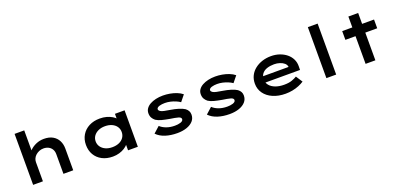

<svg xmlns="http://www.w3.org/2000/svg" viewBox="10 -1675 5427 2619"><g transform="rotate(-20 2724.0 -365.0)"><path d="M184 0V-740H324V-389L282 -378Q294 -420 330 -456.5Q366 -493 419.5 -516.5Q473 -540 535 -540Q611 -540 662.5 -510.5Q714 -481 740 -430Q766 -379 766 -316V0H624V-286Q624 -327 606 -357Q588 -387 556.5 -403Q525 -419 484 -419Q450 -419 421 -406.5Q392 -394 370.5 -374.5Q349 -355 337.5 -330Q326 -305 326 -278V0H255Q223 0 205 0Q187 0 184 0Z M1341 10Q1252 10 1185.5 -25Q1119 -60 1083 -122Q1047 -184 1047 -265Q1047 -345 1084.5 -407.5Q1122 -470 1189.5 -505Q1257 -540 1345 -540Q1399 -540 1443.5 -527.5Q1488 -515 1522 -494.5Q1556 -474 1576 -450Q1596 -426 1600 -403L1564 -400V-529H1704V0H1562V-143L1591 -134Q1588 -109 1567 -84Q1546 -59 1512.5 -37.5Q1479 -16 1434.5 -3Q1390 10 1341 10ZM1377 -113Q1434 -113 1477 -132.5Q1520 -152 1543 -186.5Q1566 -221 1566 -265Q1566 -309 1543 -343Q1520 -377 1477 -397Q1434 -417 1377 -417Q1321 -417 1278.5 -397Q1236 -377 1212 -343Q1188 -309 1188 -265Q1188 -221 1212 -186.5Q1236 -152 1278.5 -132.5Q1321 -113 1377 -113Z M2276 10Q2182 10 2105 -14.5Q2028 -39 1979 -90L2068 -170Q2104 -136 2158 -116.5Q2212 -97 2279 -97Q2299 -97 2320.5 -99.5Q2342 -102 2360.5 -108Q2379 -114 2390 -124Q2401 -134 2401 -149Q2401 -173 2364 -185Q2341 -192 2309.5 -197.5Q2278 -203 2244 -208Q2182 -219 2133.5 -231.5Q2085 -244 2051 -266Q2025 -287 2010 -313.5Q1995 -340 1995 -379Q1995 -417 2016 -447Q2037 -477 2074 -497.5Q2111 -518 2159 -529Q2207 -540 2262 -540Q2311 -540 2362 -531Q2413 -522 2459 -504Q2505 -486 2539 -458L2467 -369Q2442 -387 2406.5 -402Q2371 -417 2331.5 -426Q2292 -435 2252 -435Q2231 -435 2210.5 -432.5Q2190 -430 2172.5 -424.5Q2155 -419 2144 -409.5Q2133 -400 2133 -387Q2133 -378 2139 -370Q2145 -362 2154 -356Q2174 -343 2209.5 -336Q2245 -329 2288 -322Q2357 -311 2408.5 -295Q2460 -279 2492 -258Q2517 -239 2529.5 -216Q2542 -193 2542 -163Q2542 -109 2508 -70.5Q2474 -32 2414 -11Q2354 10 2276 10Z M3036 10Q2942 10 2865 -14.5Q2788 -39 2739 -90L2828 -170Q2864 -136 2918 -116.5Q2972 -97 3039 -97Q3059 -97 3080.5 -99.5Q3102 -102 3120.5 -108Q3139 -114 3150 -124Q3161 -134 3161 -149Q3161 -173 3124 -185Q3101 -192 3069.5 -197.5Q3038 -203 3004 -208Q2942 -219 2893.5 -231.5Q2845 -244 2811 -266Q2785 -287 2770 -313.5Q2755 -340 2755 -379Q2755 -417 2776 -447Q2797 -477 2834 -497.5Q2871 -518 2919 -529Q2967 -540 3022 -540Q3071 -540 3122 -531Q3173 -522 3219 -504Q3265 -486 3299 -458L3227 -369Q3202 -387 3166.5 -402Q3131 -417 3091.5 -426Q3052 -435 3012 -435Q2991 -435 2970.5 -432.5Q2950 -430 2932.5 -424.5Q2915 -419 2904 -409.5Q2893 -400 2893 -387Q2893 -378 2899 -370Q2905 -362 2914 -356Q2934 -343 2969.5 -336Q3005 -329 3048 -322Q3117 -311 3168.5 -295Q3220 -279 3252 -258Q3277 -239 3289.5 -216Q3302 -193 3302 -163Q3302 -109 3268 -70.5Q3234 -32 3174 -11Q3114 10 3036 10Z M3848 10Q3744 10 3664.5 -25Q3585 -60 3541.5 -121.5Q3498 -183 3498 -261Q3498 -326 3524 -377.5Q3550 -429 3596.5 -465.5Q3643 -502 3703 -521.5Q3763 -541 3831 -541Q3897 -541 3954 -521.5Q4011 -502 4054 -467Q4097 -432 4120.5 -383.5Q4144 -335 4142 -277L4141 -228H3604L3581 -320H4024L4008 -302V-324Q4004 -353 3979 -375Q3954 -397 3915.5 -409.5Q3877 -422 3833 -422Q3777 -422 3731 -407Q3685 -392 3658.5 -358.5Q3632 -325 3632 -272Q3632 -225 3661.5 -189Q3691 -153 3745 -132.5Q3799 -112 3871 -112Q3940 -112 3985 -128.5Q4030 -145 4057 -162L4119 -67Q4086 -45 4042 -27Q3998 -9 3948.5 0.5Q3899 10 3848 10Z M4441 0V-740H4583V0Z M5010 0V-687H5152V0ZM4863 -402V-529H5325V-402Z"/></g></svg>

Font: Lexend Tera SemiBold
Style: Regular
Weight: 600
Version: Version 1.007